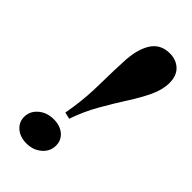

<svg xmlns="http://www.w3.org/2000/svg" viewBox="-206 -683 746 746"><g transform="rotate(45 166.5 -310.0)"><path d="M155.6 -174.2 128.2 -180.6Q135.5 -221 139.1 -254.8Q142.7 -288.7 144 -321.4Q145.2 -354 145.6 -391.1Q146 -428.2 148.4 -475Q150 -546.8 175.4 -588.7Q200.8 -630.6 252.4 -630.6Q287.9 -630.6 310.5 -609.3Q333.1 -587.9 333.1 -548.4Q333.1 -510.5 313.7 -469.8Q294.4 -429 265.3 -383.9Q236.3 -338.7 206.5 -286.7Q176.6 -234.7 155.6 -174.2ZM105.6 11.3Q71 11.3 48.8 -7.7Q26.6 -26.6 26.6 -55.6Q26.6 -87.1 52 -108.9Q77.4 -130.6 115.3 -130.6Q150 -130.6 171.8 -112.1Q193.5 -93.5 193.5 -64.5Q193.5 -32.3 168.1 -10.5Q142.7 11.3 105.6 11.3Z"/></g></svg>

Font: Playfair 5pt SemiExpanded Light Black
Style: Italic
Weight: 900
Italic angle: -15.6°
Version: Version 2.001;gftools[0.9.30]